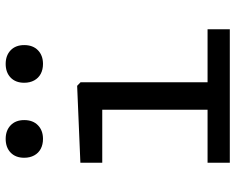

<svg xmlns="http://www.w3.org/2000/svg" viewBox="-95 -715 810 660"><g transform="rotate(-90 310.0 -385.0)"><path d="M262.7 0V-468.3L285.2 -438.5H80.5V-513.7L345 -524.8L357.3 -513V0ZM80.5 -76.5H539.3V0H80.5ZM97.7 -706.7Q97.7 -736.3 115.4 -753.4Q133.2 -770.5 162.5 -770.5Q191.5 -770.5 209.3 -753.4Q227.2 -736.3 227.2 -706.7Q227.2 -676.8 209.3 -659.5Q191.5 -642.2 162.5 -642.2Q143.2 -642.2 128.5 -649.9Q113.8 -657.7 105.8 -672.4Q97.7 -687.2 97.7 -706.7ZM355.5 -706.7Q355.5 -736.3 373.2 -753.4Q391 -770.5 420.3 -770.5Q449.3 -770.5 467.2 -753.4Q485 -736.3 485 -706.7Q485 -676.8 467.2 -659.5Q449.3 -642.2 420.3 -642.2Q401 -642.2 386.3 -649.9Q371.7 -657.7 363.6 -672.4Q355.5 -687.2 355.5 -706.7Z"/></g></svg>

Font: Monaspace Neon Var ExtraLight
Style: Regular
Weight: 200
Designer: Riley Cran and the Lettermatic Team
Version: Version 1.200 (Monaspace Neon Var)